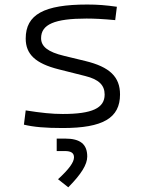

<svg xmlns="http://www.w3.org/2000/svg" viewBox="-20 -547 626 835"><path d="M252.9 9.8C427.7 9.8 502 -33.7 502 -136.2C502 -212.4 457.5 -255.9 351.1 -281.7L258.3 -304.2C188.5 -320.8 158.7 -344.7 158.7 -380.9C158.7 -440.9 217.3 -466.3 356.4 -466.3C391.1 -466.3 428.2 -464.4 481 -459.5L488.3 -517.6C440.4 -524.4 404.8 -527.3 359.4 -527.3C171.4 -527.3 91.8 -483.9 91.8 -379.4C91.8 -311 134.3 -271 234.9 -245.6L351.1 -216.3C409.7 -201.7 435.1 -176.8 435.1 -135.7C435.1 -76.7 380.4 -51.3 252.9 -51.3C206.5 -51.3 158.7 -56.2 91.8 -66.9L84 -4.9C126.5 5.4 177.2 9.8 252.9 9.8ZM276.9 267.6C333.5 210.4 359.4 168.5 359.4 133.8C359.4 80.1 329.1 55.7 263.2 55.7H226.6V109.9H261.7C289.1 109.9 301.8 118.2 301.8 137.2C301.8 158.7 280.3 188.5 232.4 232.4Z"/></svg>

Font: Cascadia Code PL Light
Style: Regular
Weight: 300
Monospace: yes
Designer: Aaron Bell
Foundry: Saja Typeworks
Version: Version 2404.023